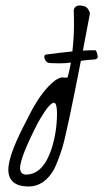

<svg xmlns="http://www.w3.org/2000/svg" viewBox="-20 -618 388 707"><path d="M209.5 -333 218.8 -332Q225.1 -332 229 -333Q235.4 -356 241.2 -387.7Q225.6 -384.8 196.3 -384.8Q167 -384.8 156.2 -387.2Q143.6 -395 143.1 -409.2Q144 -415.5 148.4 -417Q203.1 -424.3 246.6 -428.7Q252.4 -481.4 252.4 -523.4Q252.4 -565.4 251.5 -579.6Q253.9 -596.2 271 -597.7Q294.4 -597.7 302.5 -586.7Q310.5 -575.7 311 -567.4L285.2 -431.6Q311 -433.1 331.1 -433.1Q337.9 -428.7 339.8 -407.7Q339.4 -398.9 321.5 -398.4Q303.7 -397.9 277.8 -394Q224.6 -120.1 208 -69.3Q191.4 -18.6 179.7 3.9Q144 68.8 84.5 68.8Q11.2 67.9 10.7 6.8Q10.7 -42 64 -147.5Q83 -185.5 88.9 -196.3Q127.4 -272 169.9 -311Q193.4 -332.5 209.5 -333ZM178.7 -239.7Q162.6 -239.7 127 -178.7L119.1 -165Q55.7 -41.5 53.7 0Q54.7 24.4 75.2 24.9Q138.7 24.9 169.9 -70.3Q189.9 -132.3 189.9 -201.7Q189.5 -239.3 178.7 -239.7Z"/></svg>

Font: Kristi
Style: Regular
Weight: 400
Italic angle: -15°
Version: Version 1.004